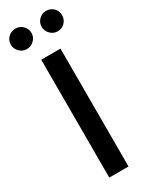

<svg xmlns="http://www.w3.org/2000/svg" viewBox="-263 -1014 822 1058"><g transform="rotate(-30 148.0 -485.0)"><path d="M50 -840Q23.8 -840 4.4 -859.4Q-15 -878.8 -15 -905Q-15 -932.5 4.4 -951.2Q23.8 -970 50 -970Q77.5 -970 96.9 -951.2Q116.2 -932.5 116.2 -905Q116.2 -878.8 96.9 -859.4Q77.5 -840 50 -840ZM246.2 -840Q220 -840 200.6 -859.4Q181.2 -878.8 181.2 -905Q181.2 -932.5 200.6 -951.2Q220 -970 246.2 -970Q273.8 -970 292.5 -951.2Q311.2 -932.5 311.2 -905Q311.2 -878.8 292.5 -859.4Q273.8 -840 246.2 -840ZM88.8 0V-750H211.2V0Z"/></g></svg>

Font: Now Medium
Style: Regular
Weight: 500
Designer: Alfredo Marco Pradil
Foundry: Alfredo Marco Pradil
Version: Version 1.002;PS 001.002;hotconv 1.0.88;makeotf.lib2.5.64775